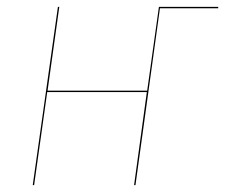

<svg xmlns="http://www.w3.org/2000/svg" viewBox="-20 -537 653 557"><path d="M613 -513H444L373 0H369L406 -270H117L79 0H75L148 -517H152L118 -274H407L441 -517H613Z"/></svg>

Font: Fira Sans Condensed Four
Style: Italic
Weight: 100
Width: 3
Italic angle: -8°
Designer: bBox Type GmbH & Carrois Corporate GbR & Edenspiekermann AG
Foundry: bBox Type GmbH & Carrois Corporate GbR & Edenspiekermann AG
Version: Version 4.301